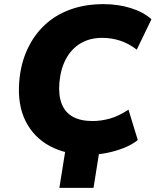

<svg xmlns="http://www.w3.org/2000/svg" viewBox="-20 -736 752 928"><path d="M267 172 309 -91H474L432 172ZM407 12Q299 12 221 -30Q143 -72 103.5 -151Q64 -230 73 -342Q80 -427 111.5 -496Q143 -565 195.5 -614.5Q248 -664 320 -690Q392 -716 480 -716Q551 -716 612 -697Q673 -678 712 -643L641 -496Q602 -526 560.5 -539.5Q519 -553 474 -553Q414 -553 369.5 -526.5Q325 -500 299 -451.5Q273 -403 267 -337Q262 -275 278.5 -233.5Q295 -192 332.5 -171.5Q370 -151 427 -151Q469 -151 511.5 -163Q554 -175 601 -206L646 -59Q617 -36 577.5 -20.5Q538 -5 494.5 3.5Q451 12 407 12Z"/></svg>

Font: Nunito Sans 9pt Black
Style: Italic
Weight: 900
Italic angle: -9°
Version: Version 3.101;gftools[0.9.27]